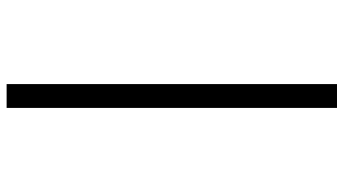

<svg xmlns="http://www.w3.org/2000/svg" viewBox="-249 -623 1038 580"><g transform="rotate(-90 270.0 -333.0)"><path d="M234 -832H306V166H234Z"/></g></svg>

Font: bangla15
Style: Regular
Weight: 400
Designer: Jelle Bosma - Monotype Design Team
Foundry: Monotype Imaging Inc.
Version: Version 2.006